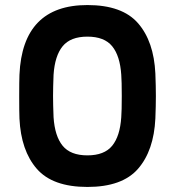

<svg xmlns="http://www.w3.org/2000/svg" viewBox="-20 -730 692 760"><path d="M526.5 -62C568.2 -110 591 -176.3 595 -261C596.3 -294.3 597 -324 597 -350C597 -376 596.3 -405.7 595 -439C591 -523.7 568.2 -590 526.5 -638C484.8 -686 418 -710 326 -710C154.7 -710 65 -618 57 -434C56.3 -417.3 56 -388.7 56 -348C56 -306.7 56.3 -277.7 57 -261C61 -176.3 83.8 -110 125.5 -62C167.2 -14 234 10 326 10C418 10 484.8 -14 526.5 -62ZM424 -153C403.3 -127.7 370.7 -115 326 -115C281.3 -115 248.7 -127.7 228 -153C207.3 -178.3 195.3 -216 192 -266C190.7 -299.3 190 -327.3 190 -350C190 -372.7 190.7 -400.7 192 -434C195.3 -484 207.3 -521.7 228 -547C248.7 -572.3 281.3 -585 326 -585C370.7 -585 403.3 -572.3 424 -547C444.7 -521.7 456.7 -484 460 -434C461.3 -417.3 462 -389.3 462 -350C462 -310.7 461.3 -282.7 460 -266C456.7 -216 444.7 -178.3 424 -153Z"/></svg>

Font: Rubik
Style: Regular
Weight: 500
Designer: Hubert & Fischer
Foundry: Hubert & Fischer
Version: Version 1.100